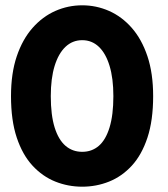

<svg xmlns="http://www.w3.org/2000/svg" viewBox="-20 -692 633 724"><path d="M21.5 -329.5Q21.5 -415.5 43.2 -479.8Q65 -544 102.8 -586.8Q140.5 -629.5 188.8 -650.8Q237 -672 290 -672Q343 -672 391.2 -650.8Q439.5 -629.5 477 -586.8Q514.5 -544 536 -479.8Q557.5 -415.5 557.5 -329.5Q557.5 -238 536 -173Q514.5 -108 477 -67.2Q439.5 -26.5 391.2 -7.2Q343 12 290 12Q237 12 188.8 -7.2Q140.5 -26.5 102.8 -67.2Q65 -108 43.2 -173Q21.5 -238 21.5 -329.5ZM171.5 -329.5Q171.5 -258 186 -211.5Q200.5 -165 227 -142.2Q253.5 -119.5 290 -119.5Q326.5 -119.5 352.8 -142.2Q379 -165 393.2 -211.8Q407.5 -258.5 407.5 -329.5Q407.5 -396.5 393.2 -443.5Q379 -490.5 352.8 -515.5Q326.5 -540.5 290 -540.5Q253.5 -540.5 227 -515.5Q200.5 -490.5 186 -443.5Q171.5 -396.5 171.5 -329.5Z"/></svg>

Font: League Spartan Thin
Style: Bold
Weight: 700
Version: Version 2.002